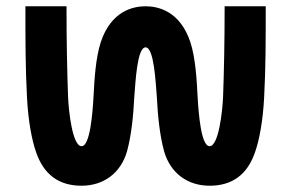

<svg xmlns="http://www.w3.org/2000/svg" viewBox="-20 -581 925 612"><path d="M444 -561C484 -561 554 -546 587 -446C603 -396 607 -330 610 -271C613 -219 621 -115 648 -115C677 -115 689 -226 691 -271C694 -355 696 -446 696 -561H827C827 -446 827 -369 822 -271C818 -193 806 -134 794 -99C769 -23 719 11 648 11C578 11 523 -29 503 -99C489 -151 483 -211 480 -271C476 -320 471 -430 444 -430C417 -430 412 -320 408 -271C405 -211 399 -151 385 -99C365 -29 310 11 240 11C169 11 119 -23 94 -99C82 -134 70 -193 66 -271C61 -369 61 -446 61 -561H192C192 -446 194 -355 197 -271C199 -226 211 -115 240 -115C267 -115 275 -219 278 -271C281 -330 285 -396 301 -446C334 -546 404 -561 444 -561Z"/></svg>

Font: Swile Sans
Style: Bold
Weight: 700
Designer: Lord
Foundry: Lord
Version: Version 1.477;FEAKit 1.0